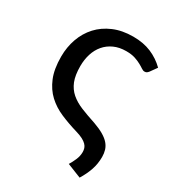

<svg xmlns="http://www.w3.org/2000/svg" viewBox="-166 -614 798 877"><g transform="rotate(30 233.0 -176.0)"><path d="M423.5 -414Q419 -408.5 414.8 -405.5Q410.5 -402.5 403 -402.5Q395.5 -402.5 386.5 -408.8Q377.5 -415 364.2 -422.2Q351 -429.5 332 -435.8Q313 -442 285.5 -442Q249 -442 221.2 -429.2Q193.5 -416.5 174.8 -394.5Q156 -372.5 146.5 -342.5Q137 -312.5 137 -278Q137 -230 149.2 -199.2Q161.5 -168.5 185.2 -148Q209 -127.5 243.2 -113.5Q277.5 -99.5 322 -85Q354 -73.5 375.2 -61Q396.5 -48.5 408.8 -34.2Q421 -20 426 -3.5Q431 13 431 32Q431 68.5 419.8 101Q408.5 133.5 389 165L315 135.5Q325 119.5 334 98.8Q343 78 343 57Q343 46.5 340 37.2Q337 28 329 19.8Q321 11.5 306.8 4Q292.5 -3.5 270 -10Q222.5 -24 180.5 -42Q138.5 -60 107.2 -89Q76 -118 57.8 -162Q39.5 -206 39.5 -272Q39.5 -322 55.2 -366.2Q71 -410.5 101.5 -443.8Q132 -477 177 -496.2Q222 -515.5 280 -515.5Q334 -515.5 375.2 -498Q416.5 -480.5 448.5 -449Z"/></g></svg>

Font: Lato Medium
Style: Regular
Weight: 500
Designer: Lukasz Dziedzic
Foundry: tyPoland Lukasz Dziedzic
Version: Version 2.006; 2014-01-15